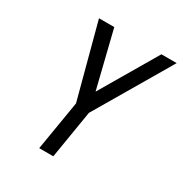

<svg xmlns="http://www.w3.org/2000/svg" viewBox="-171 -863 942 991"><g transform="rotate(30 300.0 -367.5)"><path d="M202 0 251 -295 134 -735H225L308 -398L506 -735H597L333 -286L286 0Z"/></g></svg>

Font: Iosevka SS04 Extended Oblique
Style: Regular
Weight: 400
Width: 7
Italic angle: -9°
Monospace: yes
Designer: Belleve Invis
Foundry: Belleve Invis
Version: Version 19.0.0; ttfautohint (v1.8.4)